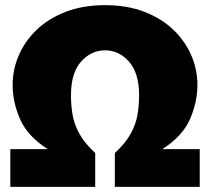

<svg xmlns="http://www.w3.org/2000/svg" viewBox="-20 -724 814 744"><path d="M20 0V-146H165Q87 -196 58 -262Q29 -328 29 -395Q29 -454 52.5 -509Q76 -564 121.5 -608Q167 -652 234 -678Q301 -704 387 -704Q473 -704 540 -678Q607 -652 652.5 -608Q698 -564 721.5 -509Q745 -454 745 -395Q745 -328 716 -262Q687 -196 609 -146H754V0H425V-131Q466 -169 486 -205Q506 -241 512.5 -278Q519 -315 519 -355Q519 -441 480 -485Q441 -529 387 -529Q333 -529 294 -485Q255 -441 255 -355Q255 -315 261.5 -278Q268 -241 288 -205Q308 -169 349 -131V0Z"/></svg>

Font: Paytone One
Style: Regular
Weight: 400
Designer: Vernon Adams
Foundry: Vernon Adams
Version: Version 1.002; ttfautohint (v1.8.4.7-5d5b);gftools[0.9.23]